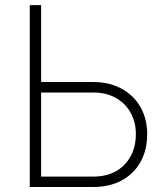

<svg xmlns="http://www.w3.org/2000/svg" viewBox="-20 -748 662 768"><path d="M129.9 -419.9H352.1Q418.5 -419.9 467.3 -392.8Q516.1 -365.7 542.5 -318.6Q568.8 -271.5 568.8 -211.4Q568.8 -148.9 542.5 -101.1Q516.1 -53.2 467.5 -26.6Q418.9 0 352.1 0H99.1V-727.5H144.5V-41.5H351.6Q431.6 -41.5 477.5 -88.9Q523.4 -136.2 523.4 -211.9Q523.4 -259.3 502.7 -296.9Q481.9 -334.5 443.6 -356.2Q405.3 -377.9 351.6 -377.9H129.9Z"/></svg>

Font: Inter 18pt ExtraLight
Style: Regular
Weight: 250
Designer: Rasmus Andersson
Foundry: rsms
Version: Version 4.001;git-66647c0bb